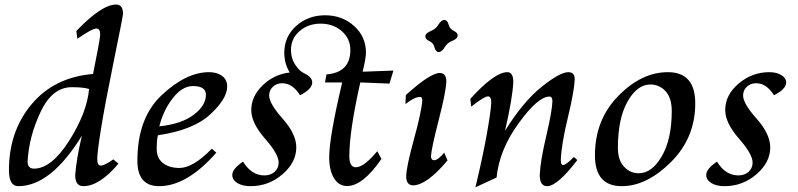

<svg xmlns="http://www.w3.org/2000/svg" viewBox="-20 -794 3444 829"><path d="M126.5 -65.9Q202.1 -65.9 278.6 -186.3Q355 -306.6 364.7 -409.7Q341.3 -417.5 290 -417.5Q205.6 -417.5 155.3 -311Q105 -204.6 99.1 -97.2Q99.1 -65.9 126.5 -65.9ZM339.8 9.8Q304.7 9.8 304.7 -38.1Q309.6 -106.9 333.5 -208Q199.7 9.8 59.1 9.8Q18.6 9.8 18.6 -59.1Q18.6 -227.5 116.7 -344.2Q214.8 -460.9 381.8 -474.6Q411.1 -618.7 412.6 -645Q412.6 -670.9 396 -670.9Q377.9 -670.9 314 -626.5L309.6 -660.2Q418.9 -774.4 481.4 -774.4Q511.2 -774.4 511.2 -734.4Q510.3 -720.7 471.4 -530.8Q432.6 -340.8 416.3 -239Q399.9 -137.2 399.9 -106.9Q399.9 -79.1 415 -79.1Q432.1 -79.1 469.2 -106L491.2 -87.4Q409.7 9.8 339.8 9.8Z M667 9.8Q573.2 9.8 573.2 -100.1Q573.2 -285.2 678.7 -383.8Q784.2 -482.4 882.3 -482.4Q917 -482.4 939 -466.3Q960.9 -450.2 960.9 -419.9Q960.9 -368.2 887.9 -300.3Q814.9 -232.4 662.1 -210Q656.7 -194.3 656.7 -150.9Q656.7 -110.8 683.8 -89.8Q710.9 -68.8 754.9 -68.8Q813.5 -68.8 894.5 -151.9L914.1 -134.8Q787.1 9.8 667 9.8ZM668 -248.5Q763.2 -258.3 816.2 -298.3Q869.1 -338.4 869.1 -384.8Q869.1 -422.4 813 -422.4Q766.1 -422.4 725.1 -368.9Q684.1 -315.4 668 -248.5Z M1062 9.8Q1026.4 9.8 1004.6 -3.9Q982.9 -17.6 982.9 -38.6Q982.9 -64.9 1029.3 -96.2Q1065.9 -36.6 1121.6 -36.6Q1148.4 -36.6 1165.8 -52.2Q1183.1 -67.9 1183.1 -92.3Q1183.1 -128.4 1124 -195.8Q1064.9 -263.2 1064.9 -318.8Q1064.9 -377.9 1114 -425.5Q1163.1 -473.1 1231 -481Q1207.5 -519 1207.5 -566.9Q1207.5 -635.7 1258.8 -681.9Q1310.1 -728 1383.8 -728Q1457.5 -728 1508.8 -681.9Q1560.1 -635.7 1560.1 -566.9Q1560.1 -544.4 1545.9 -484.4L1678.7 -489.3L1661.6 -433.1L1535.6 -438Q1488.3 -227.1 1488.3 -120.1Q1488.3 -71.8 1516.6 -71.8Q1551.3 -71.8 1608.9 -141.1L1627 -107.9Q1546.4 9.3 1478.5 9.3Q1443.4 9.3 1422.4 -24.2Q1401.4 -57.6 1401.4 -114.7Q1401.4 -201.2 1457.5 -438H1383.3L1389.6 -472.7Q1492.7 -481 1492.7 -578.1Q1492.7 -627.4 1455.6 -659.7Q1418.5 -691.9 1364.3 -691.9Q1310.5 -691.9 1273.4 -659.7Q1236.3 -627.4 1236.3 -578.1Q1236.3 -542.5 1254.4 -514.9Q1272.5 -487.3 1292.5 -478Q1328.1 -461.4 1328.1 -438Q1328.1 -409.2 1275.4 -382.8Q1243.2 -434.6 1198.2 -434.6Q1174.3 -434.6 1158.2 -419.4Q1142.1 -404.3 1142.1 -381.3Q1142.1 -347.2 1200.7 -281.2Q1259.3 -215.3 1259.3 -157.7Q1259.3 -92.8 1199.7 -41.5Q1140.1 9.8 1062 9.8Z M1762.7 6.3Q1733.9 4.9 1733.9 -32.2Q1733.9 -71.3 1767.1 -192.1Q1800.3 -313 1803.2 -360.4Q1803.2 -375.5 1793.9 -375.5Q1769.5 -375.5 1730.5 -344.7L1732.4 -383.8Q1837.9 -479 1879.4 -479Q1907.2 -477.5 1907.2 -442.4Q1905.3 -396 1874.3 -275.9Q1843.3 -155.8 1840.8 -120.1Q1840.8 -103 1854 -102.1Q1870.6 -102.1 1897.9 -134.8L1912.1 -101.1Q1821.8 6.3 1762.7 6.3ZM1874 -568.8Q1860.8 -570.3 1856 -589.6Q1851.1 -608.9 1833.7 -616.7Q1816.4 -624.5 1816.4 -636.7Q1816.4 -650.9 1841.3 -660.6Q1861.8 -668.9 1873.3 -688Q1884.8 -707 1898.4 -708.5Q1912.1 -707 1917 -688Q1921.9 -668.9 1939 -660.9Q1956.1 -652.8 1956.1 -641.1Q1956.1 -626.5 1931.6 -617.2Q1911.1 -608.9 1899.7 -589.6Q1888.2 -570.3 1874 -568.8Z M2032.7 14.6Q2062.5 -107.9 2081.1 -210.4Q2099.6 -313 2101.1 -352.1Q2101.1 -377.9 2086.9 -377.9Q2070.8 -377.9 2014.6 -333.5L2010.7 -367.2Q2115.2 -482.4 2170.4 -482.4Q2196.3 -482.4 2196.3 -439.9Q2192.9 -370.1 2160.6 -229.5Q2238.3 -354.5 2317.9 -418.5Q2397.5 -482.4 2433.6 -482.4Q2461.4 -482.4 2461.4 -452.6Q2460 -402.8 2431.9 -286.6Q2403.8 -170.4 2401.4 -102.1Q2401.4 -81.5 2411.1 -81.5Q2423.8 -81.5 2458 -116.2L2472.7 -103Q2386.7 9.8 2342.3 9.8Q2310.5 9.8 2310.5 -38.1Q2312.5 -96.2 2338.1 -205.1Q2363.8 -314 2365.2 -356.4Q2365.2 -377 2352.5 -377Q2302.7 -377 2219.2 -261.7Q2135.7 -146.5 2124 -27.3Z M2737.8 -45.9Q2794.9 -45.9 2837.6 -119.6Q2880.4 -193.4 2880.4 -314.5Q2880.4 -371.6 2853.5 -400.4Q2826.7 -429.2 2788.1 -429.2Q2731 -429.2 2689.5 -355.5Q2647.9 -281.7 2647.9 -156.2Q2647.9 -102.1 2674.6 -74Q2701.2 -45.9 2737.8 -45.9ZM2664.6 9.8Q2548.8 9.8 2548.8 -123Q2548.8 -276.9 2649.4 -379.6Q2750 -482.4 2863.8 -482.4Q2981.9 -482.4 2981.9 -347.7Q2981.9 -198.7 2877.2 -94.5Q2772.5 9.8 2664.6 9.8Z M3108.4 9.8Q3072.8 9.8 3051 -3.9Q3029.3 -17.6 3029.3 -38.6Q3029.3 -64.9 3075.7 -96.2Q3112.3 -36.6 3168 -36.6Q3194.8 -36.6 3212.2 -52.2Q3229.5 -67.9 3229.5 -92.3Q3229.5 -128.4 3170.4 -195.8Q3111.3 -263.2 3111.3 -318.8Q3111.3 -384.3 3169.4 -433.3Q3227.5 -482.4 3301.3 -482.4Q3333.5 -482.4 3354 -469.5Q3374.5 -456.5 3374.5 -438Q3374.5 -409.2 3321.8 -382.8Q3289.6 -434.6 3244.6 -434.6Q3220.7 -434.6 3204.6 -419.4Q3188.5 -404.3 3188.5 -381.3Q3188.5 -347.2 3247.1 -281.2Q3305.7 -215.3 3305.7 -157.7Q3305.7 -92.8 3246.1 -41.5Q3186.5 9.8 3108.4 9.8Z"/></svg>

Font: Kelvinch
Style: Italic
Weight: 400
Italic angle: -10°
Designer: Paul James Miller
Foundry: High-Logic / Made with FontCreator
Version: Version 3.40;July 22, 2017;FontCreator 11.0.0.2388 64-bit